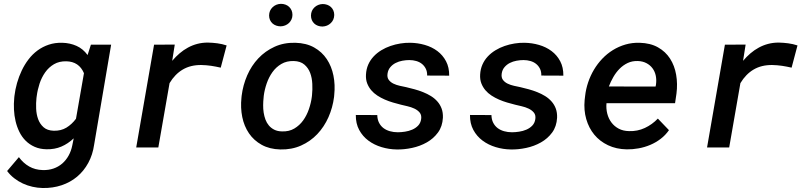

<svg xmlns="http://www.w3.org/2000/svg" viewBox="-20 -758 4148 987"><path d="M54.2 -264.6Q58.1 -297.9 67.6 -331.3Q77.1 -364.7 91.8 -395.5Q106.4 -426.3 126.5 -452.6Q146.5 -479 172.6 -498.3Q198.7 -517.6 230.5 -528.3Q262.2 -539.1 300.3 -538.1Q339.8 -537.1 373.3 -522.2Q406.7 -507.3 430.2 -475.1L447.3 -528.3H551.3L463.9 -14.2Q456.5 37.6 433.8 79.3Q411.1 121.1 376.5 150.1Q341.8 179.2 296.6 194.3Q251.5 209.5 199.2 208.5Q172.9 208 147 202.1Q121.1 196.3 97.4 185.3Q73.7 174.3 53 158.2Q32.2 142.1 16.6 121.1L77.1 49.8Q99.6 80.6 130.1 97.9Q160.6 115.2 199.2 116.2Q229.5 117.2 254.9 108.4Q280.3 99.6 299.8 82.8Q319.3 65.9 332.5 42.2Q345.7 18.6 351.6 -10.7L358.9 -46.9Q329.6 -19 295.2 -4.4Q260.7 10.3 219.7 9.3Q185.1 8.8 158.2 -3.2Q131.3 -15.1 111.8 -34.7Q92.3 -54.2 79.6 -80.1Q66.9 -106 60.1 -135Q53.2 -164.1 51.8 -194.6Q50.3 -225.1 53.2 -254.4ZM167.5 -254.4Q164.6 -228.5 165.8 -199.5Q167 -170.4 176 -145.5Q185.1 -120.6 204.1 -103.8Q223.1 -86.9 256.3 -85.9Q293.5 -85 321.3 -101.8Q349.1 -118.7 370.6 -147.5L411.6 -381.8Q386.2 -441.4 321.3 -442.9Q284.7 -443.8 257.6 -428Q230.5 -412.1 212.2 -386Q193.8 -359.9 183.3 -327.9Q172.9 -295.9 168.9 -264.6Z M1048.3 -539.1Q1072.8 -538.6 1097.2 -535.4Q1121.6 -532.2 1145 -524.4L1114.7 -410.2Q1089.8 -416 1065.2 -419.7Q1040.5 -423.3 1014.6 -423.8Q960 -424.3 919.7 -400.6Q879.4 -377 851.6 -330.6L793.9 0H680.2L772 -528.3L878.4 -528.8L865.2 -445.3Q882.8 -466.3 903.1 -483.6Q923.3 -501 946.3 -513.4Q969.2 -525.9 994.6 -532.5Q1020 -539.1 1048.3 -539.1Z M1222.2 -265.6Q1229 -320.3 1250.7 -370.4Q1272.5 -420.4 1307.9 -458Q1343.3 -495.6 1391.4 -517.6Q1439.5 -539.6 1498.5 -538.1Q1554.7 -536.6 1595 -513.9Q1635.3 -491.2 1659.9 -454.1Q1684.6 -417 1694.1 -369.4Q1703.6 -321.8 1698.2 -270.5L1697.3 -259.8Q1690.4 -205.1 1668.5 -155.5Q1646.5 -106 1611.1 -68.6Q1575.7 -31.2 1527.6 -9.8Q1479.5 11.7 1420.9 10.3Q1365.2 8.8 1325 -13.7Q1284.7 -36.1 1259.8 -72.8Q1234.9 -109.4 1225.3 -156.7Q1215.8 -204.1 1221.2 -255.4ZM1335 -255.4Q1333 -237.3 1332.8 -217.8Q1332.5 -198.2 1335.4 -179.2Q1338.4 -160.2 1344.7 -143.1Q1351.1 -126 1362.3 -112.8Q1373.5 -99.6 1389.9 -91.3Q1406.2 -83 1429.2 -82.5Q1465.8 -81.1 1492.9 -97.2Q1520 -113.3 1538.6 -139.2Q1557.1 -165 1568.1 -197.3Q1579.1 -229.5 1583 -260.3L1584 -270Q1586.9 -296.9 1585.4 -327.1Q1584 -357.4 1574.5 -383.1Q1564.9 -408.7 1544.7 -426Q1524.4 -443.4 1490.2 -444.3Q1453.6 -445.3 1426.3 -429.2Q1398.9 -413.1 1380.4 -387Q1361.8 -360.8 1350.8 -328.6Q1339.8 -296.4 1335.9 -265.6ZM1363.3 -678.7Q1363.8 -704.1 1381.1 -720.7Q1398.4 -737.3 1423.8 -738.3Q1436 -738.3 1447 -734.4Q1458 -730.5 1466.1 -722.9Q1474.1 -715.3 1478.8 -704.8Q1483.4 -694.3 1483.4 -681.6Q1483.4 -668.9 1478.5 -658.2Q1473.6 -647.5 1465.3 -639.6Q1457 -631.8 1446 -627.4Q1435.1 -623 1422.9 -622.6Q1410.6 -622.6 1399.7 -626.5Q1388.7 -630.4 1380.6 -637.7Q1372.6 -645 1367.9 -655.5Q1363.3 -666 1363.3 -678.7ZM1578.6 -678.2Q1579.1 -703.6 1596.4 -720Q1613.8 -736.3 1638.7 -737.3Q1650.9 -737.3 1661.9 -733.4Q1672.9 -729.5 1680.9 -722.2Q1689 -714.8 1693.6 -704.3Q1698.2 -693.8 1698.2 -681.2Q1697.8 -655.8 1680.4 -639.2Q1663.1 -622.6 1637.7 -621.6Q1625.5 -621.6 1614.5 -625.5Q1603.5 -629.4 1595.5 -637Q1587.4 -644.5 1583 -655Q1578.6 -665.5 1578.6 -678.2Z M2145 -146Q2147.9 -166.5 2137.5 -179.2Q2127 -191.9 2110.4 -199.7Q2093.8 -207.5 2074.5 -211.9Q2055.2 -216.3 2041.5 -219.7Q2021.5 -224.6 2000 -231Q1978.5 -237.3 1958.3 -246.1Q1938 -254.9 1919.7 -266.8Q1901.4 -278.8 1888.2 -294.4Q1875 -310.1 1867.4 -329.8Q1859.9 -349.6 1861.3 -374.5Q1862.8 -402.8 1873 -426Q1883.3 -449.2 1900.4 -467.5Q1917.5 -485.8 1939.9 -499.5Q1962.4 -513.2 1987.3 -521.7Q2012.2 -530.3 2038.1 -534.4Q2064 -538.6 2088.9 -538.1Q2127.4 -537.6 2163.8 -527.1Q2200.2 -516.6 2228.3 -495.6Q2256.3 -474.6 2272.9 -443.1Q2289.6 -411.6 2289.1 -369.1L2175.8 -369.6Q2176.3 -389.6 2168.9 -404.5Q2161.6 -419.4 2149.2 -429.4Q2136.7 -439.5 2119.9 -444.3Q2103 -449.2 2084 -449.2Q2066.9 -449.2 2048.3 -445.8Q2029.8 -442.4 2013.9 -434.3Q1998 -426.3 1986.6 -412.8Q1975.1 -399.4 1972.2 -379.9Q1969.2 -359.9 1978.3 -347.7Q1987.3 -335.4 2002.4 -328.1Q2017.6 -320.8 2035.4 -316.9Q2053.2 -313 2067.4 -310.1Q2088.4 -305.2 2110.8 -299.1Q2133.3 -293 2154.8 -284.4Q2176.3 -275.9 2195.3 -264.2Q2214.4 -252.4 2228.5 -236.3Q2242.7 -220.2 2250.2 -199.7Q2257.8 -179.2 2256.8 -152.8Q2254.4 -107.9 2231.4 -76.7Q2208.5 -45.4 2173.8 -25.9Q2139.2 -6.3 2098.1 2.4Q2057.1 11.2 2019 10.3Q1979.5 9.8 1941.4 -1.7Q1903.3 -13.2 1873.8 -35.2Q1844.2 -57.1 1826.4 -90.1Q1808.6 -123 1809.1 -167L1919.4 -166.5Q1919.9 -143.6 1928.5 -127Q1937 -110.4 1951.2 -99.6Q1965.3 -88.9 1984.4 -83.5Q2003.4 -78.1 2024.9 -78.1Q2042 -78.1 2061.8 -81.1Q2081.5 -84 2099.1 -91.6Q2116.7 -99.1 2129.4 -112.3Q2142.1 -125.5 2145 -146Z M2731.9 -146Q2734.9 -166.5 2724.4 -179.2Q2713.9 -191.9 2697.3 -199.7Q2680.7 -207.5 2661.4 -211.9Q2642.1 -216.3 2628.4 -219.7Q2608.4 -224.6 2586.9 -231Q2565.4 -237.3 2545.2 -246.1Q2524.9 -254.9 2506.6 -266.8Q2488.3 -278.8 2475.1 -294.4Q2461.9 -310.1 2454.3 -329.8Q2446.8 -349.6 2448.2 -374.5Q2449.7 -402.8 2460 -426Q2470.2 -449.2 2487.3 -467.5Q2504.4 -485.8 2526.9 -499.5Q2549.3 -513.2 2574.2 -521.7Q2599.1 -530.3 2625 -534.4Q2650.9 -538.6 2675.8 -538.1Q2714.4 -537.6 2750.7 -527.1Q2787.1 -516.6 2815.2 -495.6Q2843.3 -474.6 2859.9 -443.1Q2876.5 -411.6 2876 -369.1L2762.7 -369.6Q2763.2 -389.6 2755.9 -404.5Q2748.5 -419.4 2736.1 -429.4Q2723.6 -439.5 2706.8 -444.3Q2689.9 -449.2 2670.9 -449.2Q2653.8 -449.2 2635.3 -445.8Q2616.7 -442.4 2600.8 -434.3Q2585 -426.3 2573.5 -412.8Q2562 -399.4 2559.1 -379.9Q2556.2 -359.9 2565.2 -347.7Q2574.2 -335.4 2589.4 -328.1Q2604.5 -320.8 2622.3 -316.9Q2640.1 -313 2654.3 -310.1Q2675.3 -305.2 2697.8 -299.1Q2720.2 -293 2741.7 -284.4Q2763.2 -275.9 2782.2 -264.2Q2801.3 -252.4 2815.4 -236.3Q2829.6 -220.2 2837.2 -199.7Q2844.7 -179.2 2843.8 -152.8Q2841.3 -107.9 2818.4 -76.7Q2795.4 -45.4 2760.7 -25.9Q2726.1 -6.3 2685.1 2.4Q2644 11.2 2606 10.3Q2566.4 9.8 2528.3 -1.7Q2490.2 -13.2 2460.7 -35.2Q2431.2 -57.1 2413.3 -90.1Q2395.5 -123 2396 -167L2506.3 -166.5Q2506.8 -143.6 2515.4 -127Q2523.9 -110.4 2538.1 -99.6Q2552.2 -88.9 2571.3 -83.5Q2590.3 -78.1 2611.8 -78.1Q2628.9 -78.1 2648.7 -81.1Q2668.5 -84 2686 -91.6Q2703.6 -99.1 2716.3 -112.3Q2729 -125.5 2731.9 -146Z M3201.7 9.8Q3147.9 8.8 3105.5 -11.5Q3063 -31.7 3034.9 -65.9Q3006.8 -100.1 2993.7 -145.8Q2980.5 -191.4 2985.4 -243.7L2987.8 -264.2Q2991.7 -299.8 3003.4 -334.5Q3015.1 -369.1 3033.4 -399.9Q3051.8 -430.7 3076.2 -456.3Q3100.6 -481.9 3130.6 -500.5Q3160.6 -519 3195.1 -529.1Q3229.5 -539.1 3268.1 -538.1Q3323.7 -536.6 3362.5 -514.6Q3401.4 -492.7 3424.6 -456.5Q3447.8 -420.4 3455.8 -373.8Q3463.9 -327.1 3457.5 -276.9L3450.2 -227.5H3097.7Q3095.2 -199.2 3101.8 -173.6Q3108.4 -147.9 3123.3 -128.2Q3138.2 -108.4 3160.9 -96.4Q3183.6 -84.5 3213.9 -84Q3256.8 -82.5 3294.7 -100.1Q3332.5 -117.7 3361.8 -148.4L3418.9 -88.9Q3400.9 -63 3376.2 -44.2Q3351.6 -25.4 3322.8 -13.2Q3293.9 -1 3262.9 4.6Q3231.9 10.3 3201.7 9.8ZM3259.3 -444.3Q3230 -445.3 3206.5 -434.1Q3183.1 -422.9 3164.8 -404.3Q3146.5 -385.7 3132.8 -361.8Q3119.1 -337.9 3109.9 -313.5L3350.1 -313L3352.1 -323.2Q3355.5 -347.2 3351.1 -368.7Q3346.7 -390.1 3334.5 -406.7Q3322.3 -423.3 3303.2 -433.3Q3284.2 -443.4 3259.3 -444.3Z M3982.9 -539.1Q4007.3 -538.6 4031.7 -535.4Q4056.2 -532.2 4079.6 -524.4L4049.3 -410.2Q4024.4 -416 3999.8 -419.7Q3975.1 -423.3 3949.2 -423.8Q3894.5 -424.3 3854.2 -400.6Q3814 -377 3786.1 -330.6L3728.5 0H3614.7L3706.5 -528.3L3813 -528.8L3799.8 -445.3Q3817.4 -466.3 3837.6 -483.6Q3857.9 -501 3880.9 -513.4Q3903.8 -525.9 3929.2 -532.5Q3954.6 -539.1 3982.9 -539.1Z"/></svg>

Font: TypoPRO Roboto Mono
Style: Italic
Weight: 500
Designer: Google
Version: Version 2.000986; 2015; ttfautohint (v1.3)